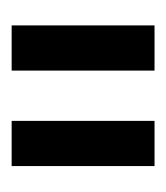

<svg xmlns="http://www.w3.org/2000/svg" viewBox="2 -749 284 328"><g transform="rotate(90 144.0 -585.0)"><path d="M100.6 -462.9H23.4V-707H100.6ZM263.7 -462.9H186.5V-707H263.7Z"/></g></svg>

Font: Pretendard GOV Variable
Style: Regular
Weight: 400
Designer: Base glyphs from Inter by Rasmus Andersson; Hangul glyphs from Noto Sans CJK(Source Han Sans) by Jang Soo-young and Kang
Foundry: Kil Hyung-jin
Version: Version 1.307;Glyphs 3.2 (3192)